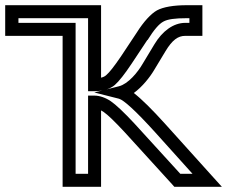

<svg xmlns="http://www.w3.org/2000/svg" viewBox="-58 -694 874 739"><path d="M331 0V-269C334 -267 337 -265 341 -263C357 -252 383 -227 422 -185L606 17L613 25H625H740H796L758 -17L576 -219C528 -272 488 -312 457 -336C490 -360 519 -397 535 -424L579 -497C605 -540 627 -556 655 -556H696H721V-581V-649V-674H696H661C610 -674 570 -667 546 -654C523 -641 495 -611 468 -568L407 -476C381 -438 363 -415 351 -405C346 -400 339 -397 331 -395V-649V-674H306H-13H-38V-649V-581V-556H-13H183V0V25H208H306H331V0ZM281 -25H233V-581V-606H208H13V-624H281V-368V-343H306C336 -343 366 -351 384 -367C400 -381 422 -409 448 -448L509 -540H510C535 -580 554 -602 571 -611C587 -620 615 -624 661 -624H671V-606H655C610 -606 567 -575 536 -523L492 -450C472 -415 435 -371 400 -362L305 -338L400 -314C418 -309 463 -269 539 -185L683 -25H636L459 -219C419 -262 388 -291 369 -304C349 -318 325 -326 306 -326H281V-301V-25Z"/></svg>

Font: Gamestation DisplayOutline
Style: Regular
Weight: 400
Designer: Jonas Hecksher
Foundry: Jonas Hecksher, Playtypeª, e-types AS
Version: Version 1.003